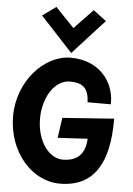

<svg xmlns="http://www.w3.org/2000/svg" viewBox="-66 -1065 784 1136"><g transform="rotate(5 326.5 -497.0)"><path d="M620 -377V-388L314 -366L297 -246L474 -256C470 -144 400 -120 338 -120C258 -120 183 -213 183 -351C183 -477 251 -584 340 -584C404 -584 450 -565 454 -480L455 -471H593V-481C593 -602 506 -725 333 -725C179 -725 23 -562 23 -351C23 -140 165 23 333 23C545 23 620 -139 620 -377ZM142 -959 333 -753 521 -959 444 -1017 333 -901 222 -1017Z"/></g></svg>

Font: Bluebird
Style: SfBdNrw
Weight: 700
Designer: Jasper
Foundry: Cannot Into Space Fonts
Version: Version 0.98